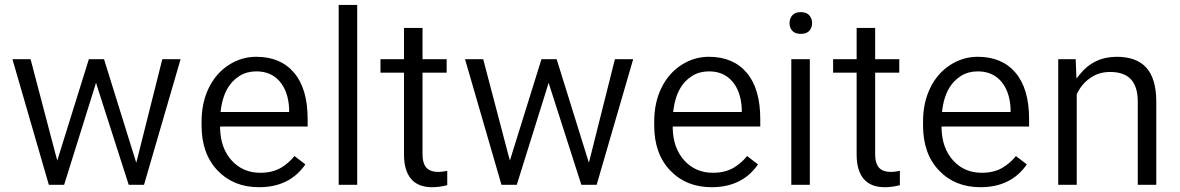

<svg xmlns="http://www.w3.org/2000/svg" viewBox="-20 -763 4823 785"><path d="M543.5 -122.6 643.6 -521H718.3L568.8 -7.3H506.3L379.4 -402.8L372.6 -424.8L365.7 -402.3L242.2 -7.3H179.7L30.8 -521H105L207.5 -130.9L214.4 -106.4L221.7 -130.9L343.3 -521H405.3L529.3 -122.6L537.1 -97.7Z M1039.1 2.4Q934.6 2.4 869.6 -65.9Q804.2 -134.3 804.2 -249.5V-266.1Q804.2 -304.7 811.5 -338.9Q818.8 -373 833.5 -403.3Q862.8 -463.4 915 -497.1Q966.8 -530.8 1027.8 -530.8Q1127.4 -530.8 1182.6 -465.3Q1237.8 -399.9 1237.8 -275.9V-245.6H887.2H879.9V-238.3Q881.8 -157.2 927.2 -106.9Q973.1 -56.6 1043.9 -56.6Q1093.8 -56.6 1128.9 -77.1Q1160.2 -95.7 1184.1 -125L1228.5 -90.8Q1164.1 2.4 1039.1 2.4ZM1027.8 -471.2Q1008.8 -471.2 991.5 -466.6Q974.1 -461.9 959 -452.4Q943.8 -442.9 930.7 -429.2Q892.1 -387.7 882.8 -313.5L881.8 -305.2H890.1H1154.8H1162.1V-312.5V-319.3V-319.8Q1160.2 -355 1150.4 -382.8Q1140.6 -410.6 1123 -430.7Q1087.9 -471.2 1027.8 -471.2Z M1440.4 -7.3H1364.7V-742.7H1440.4Z M1707.5 -648.9V-528.3V-521H1714.8H1806.2V-465.8H1714.8H1707.5V-458.5V-130.9Q1707.5 -96.7 1722.2 -78.6Q1737.8 -60.1 1772.9 -60.1Q1786.6 -60.1 1808.6 -64.5V-5.9Q1776.4 2.4 1746.6 2.4Q1689.5 2.4 1660.6 -31.7Q1631.8 -65.9 1631.8 -130.9V-458.5V-465.8H1624.5H1535.6V-521H1624.5H1631.8V-528.3V-648.9Z M2394 -122.6 2494.1 -521H2568.8L2419.4 -7.3H2356.9L2230 -402.8L2223.1 -424.8L2216.3 -402.3L2092.8 -7.3H2030.3L1881.3 -521H1955.6L2058.1 -130.9L2064.9 -106.4L2072.3 -130.9L2193.8 -521H2255.9L2379.9 -122.6L2387.7 -97.7Z M2889.6 2.4Q2785.2 2.4 2720.2 -65.9Q2654.8 -134.3 2654.8 -249.5V-266.1Q2654.8 -304.7 2662.1 -338.9Q2669.4 -373 2684.1 -403.3Q2713.4 -463.4 2765.6 -497.1Q2817.4 -530.8 2878.4 -530.8Q2978 -530.8 3033.2 -465.3Q3088.4 -399.9 3088.4 -275.9V-245.6H2737.8H2730.5V-238.3Q2732.4 -157.2 2777.8 -106.9Q2823.7 -56.6 2894.5 -56.6Q2944.3 -56.6 2979.5 -77.1Q3010.7 -95.7 3034.7 -125L3079.1 -90.8Q3014.6 2.4 2889.6 2.4ZM2878.4 -471.2Q2859.4 -471.2 2842 -466.6Q2824.7 -461.9 2809.6 -452.4Q2794.4 -442.9 2781.2 -429.2Q2742.7 -387.7 2733.4 -313.5L2732.4 -305.2H2740.7H3005.4H3012.7V-312.5V-319.3V-319.8Q3010.7 -355 3001 -382.8Q2991.2 -410.6 2973.6 -430.7Q2938.5 -471.2 2878.4 -471.2Z M3291 -7.3H3215.3V-521H3291ZM3208 -668.5Q3208 -673.3 3208.7 -677.7Q3209.5 -682.1 3210.9 -686.3Q3212.4 -690.4 3214.6 -693.8Q3216.8 -697.3 3219.7 -700.7Q3225.1 -707 3233.6 -710.2Q3242.2 -713.4 3253.9 -713.4Q3276.9 -713.4 3288.6 -700.7Q3300.3 -687.5 3300.3 -668.5Q3300.3 -649.4 3288.6 -636.7Q3276.9 -624.5 3253.9 -624.5Q3242.2 -624.5 3233.6 -627.7Q3225.1 -630.9 3219.7 -636.7Q3213.9 -643.1 3210.9 -650.9Q3208 -658.7 3208 -668.5Z M3558.1 -648.9V-528.3V-521H3565.4H3656.7V-465.8H3565.4H3558.1V-458.5V-130.9Q3558.1 -96.7 3572.8 -78.6Q3588.4 -60.1 3623.5 -60.1Q3637.2 -60.1 3659.2 -64.5V-5.9Q3627 2.4 3597.2 2.4Q3540 2.4 3511.2 -31.7Q3482.4 -65.9 3482.4 -130.9V-458.5V-465.8H3475.1H3386.2V-521H3475.1H3482.4V-528.3V-648.9Z M3988.8 2.4Q3884.3 2.4 3819.3 -65.9Q3753.9 -134.3 3753.9 -249.5V-266.1Q3753.9 -304.7 3761.2 -338.9Q3768.6 -373 3783.2 -403.3Q3812.5 -463.4 3864.7 -497.1Q3916.5 -530.8 3977.5 -530.8Q4077.1 -530.8 4132.3 -465.3Q4187.5 -399.9 4187.5 -275.9V-245.6H3836.9H3829.6V-238.3Q3831.5 -157.2 3877 -106.9Q3922.9 -56.6 3993.7 -56.6Q4043.5 -56.6 4078.6 -77.1Q4109.9 -95.7 4133.8 -125L4178.2 -90.8Q4113.8 2.4 3988.8 2.4ZM3977.5 -471.2Q3958.5 -471.2 3941.2 -466.6Q3923.8 -461.9 3908.7 -452.4Q3893.6 -442.9 3880.4 -429.2Q3841.8 -387.7 3832.5 -313.5L3831.5 -305.2H3839.8H4104.5H4111.8V-312.5V-319.3V-319.8Q4109.9 -355 4100.1 -382.8Q4090.3 -410.6 4072.8 -430.7Q4037.6 -471.2 3977.5 -471.2Z M4377.9 -521 4380.4 -461.4 4381.3 -441.9 4393.6 -457.5Q4451.7 -530.8 4545.9 -530.8Q4627 -530.8 4667 -486.1Q4707 -441.4 4707.5 -349.1V-7.3H4631.8V-349.6Q4631.3 -409.7 4603.5 -439Q4575.7 -468.8 4518.6 -468.8Q4472.2 -468.8 4437 -443.8Q4402.3 -419.4 4383.3 -379.9L4382.3 -377.9V-376.5V-7.3H4306.6V-521Z"/></svg>

Font: Vazir Light FD
Style: Light-FD
Weight: 300
Designer: Saber Rastikerdar
Foundry: Saber Rastikerdar
Version: Version 30.1.0